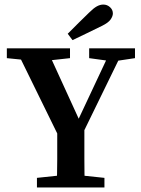

<svg xmlns="http://www.w3.org/2000/svg" viewBox="-20 -822 618 842"><path d="M142 0V-42L275 -56H305L438 -42V0ZM228 0Q231 -60 231 -124Q231 -188 231 -279H350Q350 -188 350 -125Q350 -62 352 0ZM248 -202 48 -610H184L340 -269L309 -267L470 -610H525L326 -202ZM10 -567V-610H287V-567L168 -554H139ZM371 -567V-610H572V-567L485 -554H466ZM277 -674Q301 -698 324 -721Q347 -744 370 -766Q390 -786 404.5 -794Q419 -802 433 -802Q450 -802 462.5 -790.5Q475 -779 475 -763Q475 -751 465 -736.5Q455 -722 426 -708Q394 -692 361.5 -676.5Q329 -661 298 -646Z"/></svg>

Font: Lisu Bosa
Style: Bold
Weight: 700
Designer: David Morse, Annie Olsen, Victor Gaultney, Frank Grießhammer (Latin)
Foundry: SIL International
Version: Version 2.000